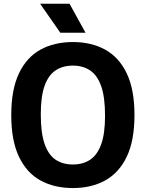

<svg xmlns="http://www.w3.org/2000/svg" viewBox="-20 -968 758 998"><path d="M359 9.5Q262.5 9.5 190.5 -30Q118.5 -69.5 78.5 -153.5Q38.5 -237.5 38.5 -370Q38.5 -502.5 78.5 -586.5Q118.5 -670.5 190.5 -710Q262.5 -749.5 359 -749.5Q455 -749.5 527 -709.8Q599 -670 639 -586.2Q679 -502.5 679 -370Q679 -237.5 639 -153.8Q599 -70 527 -30.2Q455 9.5 359 9.5ZM359 -113Q411 -113 448.2 -137.5Q485.5 -162 505.8 -217.5Q526 -273 526 -366.5Q526 -463.5 505.8 -520.5Q485.5 -577.5 448 -602.2Q410.5 -627 359 -627Q307 -627 269.5 -602.5Q232 -578 212 -522.5Q192 -467 192 -373.5Q192 -276.5 212 -219.5Q232 -162.5 269.2 -137.8Q306.5 -113 359 -113ZM293.5 -798 188.5 -948.5H341.5L424.5 -798Z"/></svg>

Font: Encode Sans Semi Condensed
Style: Bold
Weight: 700
Width: 4
Designer: Multiple Designers
Foundry: Impallari Type
Version: Version 3.000; ttfautohint (v1.8.3) -l 8 -r 50 -G 200 -x 14 